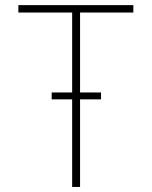

<svg xmlns="http://www.w3.org/2000/svg" viewBox="-20 -740 602 760"><path d="M265.6 0V-699.2H296.9V0ZM52.7 -690.4V-719.7H507.8V-690.4ZM184.6 -346.7V-374H379.9V-346.7Z"/></svg>

Font: Reddit Mono ExtraLight
Style: Regular
Weight: 250
Monospace: yes
Designer: Stephen Hutchings
Foundry: Reddit
Version: Version 1.014